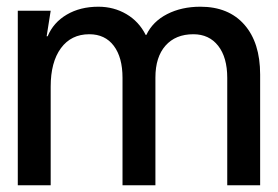

<svg xmlns="http://www.w3.org/2000/svg" viewBox="-20 -552 829 572"><path d="M33 0V-520H131L119 -444H122Q139 -485 179 -508.5Q219 -532 273 -532Q319 -532 356.5 -510Q394 -488 414 -448H416Q435 -488 478 -510Q521 -532 577 -532Q661 -532 708 -478.5Q755 -425 755 -330V0H657V-320Q657 -381 630 -415.5Q603 -450 556 -450Q503 -450 473 -416Q443 -382 443 -321V0H345V-320Q345 -381 319 -415.5Q293 -450 246 -450Q192 -450 161.5 -408.5Q131 -367 131 -294V0Z"/></svg>

Font: Non Bureau
Style: Regular
Weight: 400
Designer: Jona Saucedo
Foundry: Non Foundry
Version: Version 1.000; ttfautohint (v1.8.4)